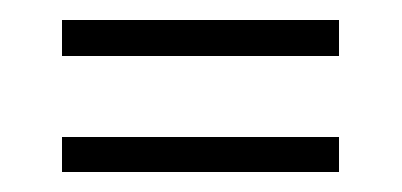

<svg xmlns="http://www.w3.org/2000/svg" viewBox="-20 -319 402 192"><path d="M42 -263V-299H319V-263ZM42 -147V-182H319V-147Z"/></svg>

Font: Darker Grotesque Light
Style: Regular
Weight: 400
Version: Version 1.000;gftools[0.9.28]